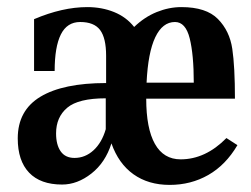

<svg xmlns="http://www.w3.org/2000/svg" viewBox="-20 -505 707 541"><path d="M649 -96Q616 -40 567 -12Q518 16 458 16Q398 16 356 -14Q314 -44 294 -101Q277 -47 237.5 -16Q198 15 155 15Q94 15 62 -18.5Q30 -52 30 -115Q30 -194 94 -232.5Q158 -271 279 -271V-348Q279 -398 262 -420.5Q245 -443 206 -443Q169 -443 151.5 -408Q134 -373 134 -305H76V-451Q156 -485 226 -485Q267 -485 301.5 -471Q336 -457 358 -429Q387 -457 421.5 -471Q456 -485 491 -485Q561 -485 594 -451.5Q627 -418 634.5 -367.5Q642 -317 642 -227H392Q392 -143 416.5 -99.5Q441 -56 489 -56Q559 -56 618 -116ZM393 -272H526Q526 -351 514.5 -397Q503 -443 473 -443Q438 -443 417.5 -400Q397 -357 393 -272ZM278 -141V-228Q201 -228 169.5 -201.5Q138 -175 138 -129Q138 -97 151 -78.5Q164 -60 190 -60Q220 -60 243.5 -81.5Q267 -103 278 -141Z"/></svg>

Font: Gupter
Style: Bold
Weight: 700
Designer: Octavio Pardo
Version: Version 1.000